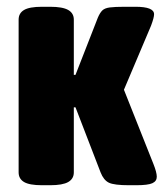

<svg xmlns="http://www.w3.org/2000/svg" viewBox="-20 -545 483 567"><path d="M104 2Q67 2 51 -7.5Q35 -17 35 -36V-487Q35 -506 51 -515.5Q67 -525 104 -525H128Q165 -525 181.5 -515.5Q198 -506 198 -487V-324H203L269 -493Q275 -507 282 -514Q289 -521 304 -523Q319 -525 348 -525H380Q435 -525 435 -503Q435 -493 426 -469L346 -280L433 -61Q443 -36 443 -23Q443 -10 430 -4Q417 2 382 2H361Q317 2 301.5 -5.5Q286 -13 277 -36L203 -228H198V-36Q198 -17 181.5 -7.5Q165 2 128 2Z"/></svg>

Font: Asap Condensed ExtraBold
Style: Regular
Weight: 800
Width: 3
Designer: Pablo Cosgaya
Foundry: Omnibus-Type
Version: Version 3.001; ttfautohint (v1.8.4.7-5d5b)